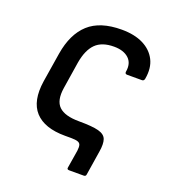

<svg xmlns="http://www.w3.org/2000/svg" viewBox="-119 -587 711 804"><g transform="rotate(20 236.5 -184.5)"><path d="M281 130Q270 130 272 121L285 41Q287 24 284.5 15.5Q282 7 272 3.5Q262 0 240 0H215Q123 0 81 -46Q39 -92 53 -184L74 -315Q89 -406 140 -452.5Q191 -499 287 -499Q344 -499 383 -479.5Q422 -460 440 -424.5Q458 -389 449 -339Q447 -329 438 -329H372Q362 -329 363 -339Q370 -378 347 -399.5Q324 -421 281 -421Q227 -421 199 -393Q171 -365 161 -307L142 -186Q133 -128 159.5 -102.5Q186 -77 249 -77Q309 -77 337 -69.5Q365 -62 372 -42.5Q379 -23 373 13L356 121Q355 130 346 130Z"/></g></svg>

Font: Sofia Sans Semi Condensed Medium
Style: Italic
Weight: 500
Italic angle: -9°
Version: Version 4.100